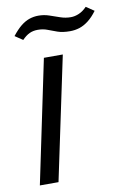

<svg xmlns="http://www.w3.org/2000/svg" viewBox="-82 -755 538 806"><g transform="rotate(-10 187.5 -352.5)"><path d="M21.6 0 131.3 -524.7H211.9L101.1 0ZM258.9 -615.6Q228 -615.6 206.4 -623.1Q184.9 -630.7 166.6 -637.8Q148.3 -644.9 126 -644.9Q106.1 -644.9 90.6 -637.6Q75.1 -630.3 59 -613.6L25.7 -635.9Q45.7 -661.3 63.8 -675.9Q81.9 -690.4 100.4 -696.7Q119 -703 139.1 -703Q162.7 -703 184.4 -695.6Q206.1 -688.1 228 -680.6Q249.9 -673 272.6 -673Q289.9 -673 307.4 -680.6Q325 -688.1 341.3 -705L375.3 -682Q357.1 -657.3 338 -642.6Q318.9 -627.9 299.5 -621.7Q280.1 -615.6 258.9 -615.6Z"/></g></svg>

Font: Mona Sans ExtraLight
Style: Italic
Weight: 200
Italic angle: -11.6951°
Designer: Deni Anggara
Foundry: GitHub
Version: Version 2.000